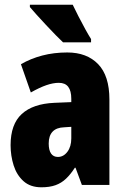

<svg xmlns="http://www.w3.org/2000/svg" viewBox="-20 -786 534 816"><path d="M266 -563Q349 -563 397 -513.5Q445 -464 445 -363V0H328L301 -73H298Q280 -45 260.5 -26.5Q241 -8 216 1Q191 10 156 10Q109 10 80 -16Q51 -42 38 -83Q25 -124 25 -169Q25 -258 72.5 -301.5Q120 -345 211 -349L283 -352V-366Q283 -400 270 -417Q257 -434 230 -434Q206 -434 177 -424Q148 -414 111 -393L69 -513Q110 -537 159.5 -550Q209 -563 266 -563ZM253 -245Q220 -244 203.5 -226.5Q187 -209 187 -176Q187 -148 197 -133.5Q207 -119 226 -119Q250 -119 266.5 -141Q283 -163 283 -198V-247ZM289 -766Q298 -747 313 -717.5Q328 -688 343 -661Q358 -634 367 -620V-606H248Q236 -617 216.5 -637Q197 -657 175.5 -680Q154 -703 135.5 -723.5Q117 -744 107 -756V-766Z"/></svg>

Font: Noto Sans Khmer ExtraCondensed Black
Style: Regular
Weight: 900
Width: 2
Designer: Danh Hong and the Monotype Design Team
Foundry: Monotype Imaging Inc.
Version: Version 2.004